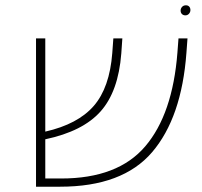

<svg xmlns="http://www.w3.org/2000/svg" viewBox="-20 -705 761 725"><path d="M688 -560 684 -506Q666 -261 554.5 -130.5Q443 0 207 0H116V-560H151V-208Q274 -236 334 -305Q394 -374 404 -505L408 -560H442L438 -503Q427 -360 360 -284.5Q293 -209 151 -179V-31H211Q425 -31 528.5 -152.5Q632 -274 650 -507L654 -560ZM699 -667Q699 -675 694.5 -680Q690 -685 682 -685Q673 -685 667.5 -679Q662 -673 662 -665Q662 -657 667 -652Q672 -647 680 -647Q688 -647 693.5 -653Q699 -659 699 -667Z"/></svg>

Font: FiraGO UltraLight
Style: Italic
Weight: 200
Italic angle: -8°
Designer: bBox Type GmbH
Foundry: bBox Type GmbH
Version: Version 1.001